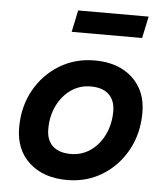

<svg xmlns="http://www.w3.org/2000/svg" viewBox="-51 -733 682 790"><g transform="rotate(5 290.0 -337.5)"><path d="M255 12Q157 12 98.5 -41.5Q40 -95 40 -186Q40 -272 77.5 -340Q115 -408 180 -448Q245 -488 326 -488Q424 -488 482 -434.5Q540 -381 540 -291Q540 -205 502.5 -136.5Q465 -68 400.5 -28Q336 12 255 12ZM261 -96Q306 -96 342 -121Q378 -146 399 -189.5Q420 -233 420 -286Q420 -331 394 -355.5Q368 -380 319 -380Q274 -380 238 -355Q202 -330 181 -287Q160 -244 160 -190Q160 -145 186 -120.5Q212 -96 261 -96ZM221 -597 240 -687H531L512 -597Z"/></g></svg>

Font: Sometype Mono
Style: Bold Italic
Weight: 700
Italic angle: -12°
Monospace: yes
Designer: Ryoichi Tsunekawa
Foundry: Dharma Type
Version: Version 1.000; ttfautohint (v1.8.3)